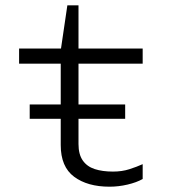

<svg xmlns="http://www.w3.org/2000/svg" viewBox="-20 -694 640 724"><path d="M393 10Q310 10 259.5 -27.5Q209 -65 209 -147V-246H92V-300H209V-454H52V-511H210L234 -674H276V-511H518V-454H276V-300H452V-246H276V-151Q276 -112 292 -89Q308 -66 337 -56.5Q366 -47 406 -47Q440 -47 468 -56Q496 -65 518 -75V-19Q495 -6 461 2Q427 10 393 10Z"/></svg>

Font: Chivo Mono Medium ExtraLight
Style: Regular
Weight: 250
Monospace: yes
Version: Version 1.008